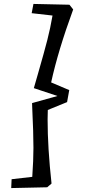

<svg xmlns="http://www.w3.org/2000/svg" viewBox="-20 -850 435 976"><path d="M39 61 144 49Q150 -37 150 -98Q150 -175 144 -298L143 -326L272 -362L152 -402L173 -475Q205 -586 220.5 -646.5Q236 -707 247 -771L141 -783L150 -830L333 -826L352 -802Q275 -592 240 -431L332 -392L321 -331L223 -291L222 -243Q222 -99 242 83L220 102L37 106Z"/></svg>

Font: Andada Pro Medium
Style: Italic
Weight: 500
Italic angle: -7°
Designer: Carolina Giovagnoli
Foundry: Huerta Tipografica
Version: Version 3.005; ttfautohint (v1.8.4)